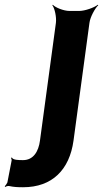

<svg xmlns="http://www.w3.org/2000/svg" viewBox="-109 -574 433 807"><path d="M-59 88 -63 90C-61 92 -60 97 -60 100L-78 193C-80 198 -86 206 -89 209L-87 212C-84 209 -75 207 -70 208C-52 212 -36 213 -12 213C110 213 183 140 200 17L267 -478C270 -502 290 -539 304 -552L302 -554C287 -542 248 -528 224 -528H183C159 -528 124 -542 113 -554L111 -552C121 -539 129 -502 126 -478L59 17C53 63 31 99 -12 99C-29 99 -55 99 -59 88Z"/></svg>

Font: Asimov
Style: EdgeWideIt
Weight: 500
Designer: Google
Version: Version 2.000980: 2014